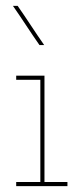

<svg xmlns="http://www.w3.org/2000/svg" viewBox="-20 -632 284 652"><path d="M209 0V-14H131V-375H35V-361H117V-14H35V0ZM130 -479Q107 -512 85 -545.5Q63 -579 40 -612H24Q47 -579 69 -545.5Q91 -512 114 -479Z"/></svg>

Font: Josefin Slab Thin Thin
Style: Regular
Weight: 250
Version: Version 2.000